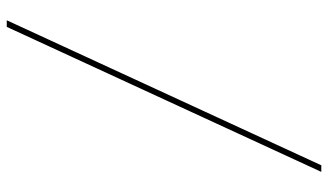

<svg xmlns="http://www.w3.org/2000/svg" viewBox="-221 -599 970 568"><g transform="rotate(90 264.0 -315.0)"><path d="M40 150 469 -780.5H488.5L59.5 150Z"/></g></svg>

Font: Bodoni Moda
Style: Regular
Weight: 400
Designer: Owen Earl
Foundry: indestructible type
Version: Version 2.005